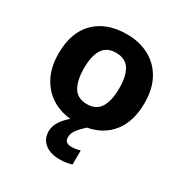

<svg xmlns="http://www.w3.org/2000/svg" viewBox="-178 -679 994 1043"><g transform="rotate(30 319.5 -158.0)"><path d="M320.3 100.6Q320.3 119.6 331.5 128.2Q342.8 136.7 361.3 136.7Q375.5 136.7 391.1 134Q406.7 131.3 416.5 127.9V216.3Q400.9 221.2 382.1 224.4Q363.3 227.5 338.9 227.5Q282.7 227.5 248 200Q213.4 172.4 213.4 123.5Q213.4 65.9 281.7 7.8Q213.4 1 160.9 -33.4Q108.4 -67.9 78.6 -127.2Q48.8 -186.5 48.8 -268.6Q48.8 -401.4 121.3 -472.9Q193.8 -544.4 320.3 -544.4Q398.4 -544.4 459 -512.2Q519.5 -480 554 -418.5Q588.4 -356.9 588.4 -268.6Q588.4 -153.3 533.9 -83.5Q479.5 -13.7 383.3 3.9Q351.1 33.7 335.7 55.2Q320.3 76.7 320.3 100.6ZM208.5 -268.6Q208.5 -191.4 234.4 -148.9Q260.3 -106.4 319.3 -106.4Q377.4 -106.4 403.3 -148.9Q429.2 -191.4 429.2 -268.6Q429.2 -345.7 403.3 -386.7Q377.4 -427.7 318.4 -427.7Q260.7 -427.7 234.6 -386.7Q208.5 -345.7 208.5 -268.6Z"/></g></svg>

Font: Lunasima
Style: Bold
Weight: 700
Designer: The DocRepair Project, Monotype Design Team
Foundry: Google
Version: Version 2.009